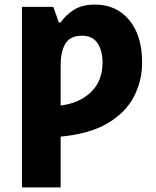

<svg xmlns="http://www.w3.org/2000/svg" viewBox="-20 -579 681 839"><path d="M396 -559Q488 -559 544.5 -491.5Q601 -424 601 -305Q601 -226 565 -156.5Q529 -87 450.5 -40.5Q372 6 245 18V240H76V-549H213L237 -481H245Q266 -512 302 -535.5Q338 -559 396 -559ZM339 -423Q288 -423 266.5 -389.5Q245 -356 245 -292V-118Q327 -128 377.5 -176.5Q428 -225 428 -306Q428 -358 406 -390.5Q384 -423 339 -423Z"/></svg>

Font: Noto Sans ExtraBold
Style: Regular
Weight: 800
Designer: Monotype Design Team
Foundry: Monotype Imaging Inc.
Version: Version 2.007